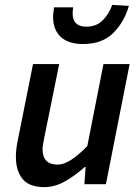

<svg xmlns="http://www.w3.org/2000/svg" viewBox="-20 -753 573 785"><path d="M161 12Q100 12 72.5 -21Q45 -54 45 -112Q45 -129 47 -145.5Q49 -162 53 -181L115 -491H222L162 -195Q159 -178 156.5 -166Q154 -154 154 -143Q154 -80 216 -80Q264 -80 337 -156L403 -491H510L413 0H325L330 -70H326Q290 -37 247.5 -12.5Q205 12 161 12ZM319 -573Q260 -573 228.5 -602Q197 -631 197 -685Q197 -693 198.5 -703Q200 -713 201 -723H279Q278 -714 277.5 -708.5Q277 -703 277 -698Q277 -644 333 -644Q373 -644 398.5 -668.5Q424 -693 439 -733L507 -729Q488 -663 443 -618Q398 -573 319 -573Z"/></svg>

Font: Source Sans 3 Semibold
Style: Italic
Weight: 600
Italic angle: -11°
Designer: Paul D. Hunt
Foundry: Adobe
Version: Version 3.052;hotconv 1.1.0;makeotfexe 2.6.0